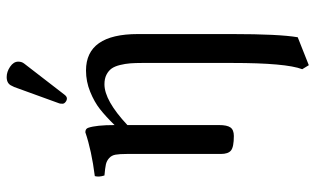

<svg xmlns="http://www.w3.org/2000/svg" viewBox="-208 -514 959 584"><g transform="rotate(-90 272.0 -221.5)"><path d="M96.2 -29.8V-315.9Q96.2 -338.4 94 -350.3Q91.8 -362.3 83.5 -369.6Q75.2 -377 64.5 -379.4Q53.7 -381.8 30.8 -383.8Q25.4 -400.4 28.8 -413.1Q106.4 -422.9 162.1 -441.9Q172.9 -441.9 175.8 -433.1Q184.1 -408.7 184.1 -353Q210.9 -380.4 232.7 -397.5Q254.4 -414.6 285.4 -427.2Q316.4 -439.9 350.1 -439.9Q460.9 -439.9 460.9 -282.2V4.9Q460.9 147 451.2 204.1L366.2 237.8L354 217.8Q373 168.5 373 4.9V-269Q373 -290.5 371.8 -305.7Q370.6 -320.8 366.7 -336.7Q362.8 -352.5 356 -362.1Q349.1 -371.6 337.2 -377.7Q325.2 -383.8 308.1 -383.8Q258.8 -383.8 184.1 -314V-35.2Q184.1 -10.7 176.8 -0.5Q169.4 9.8 150.9 9.8Q117.7 9.8 106.9 1.2Q96.2 -7.3 96.2 -29.8ZM330.1 -681.2Q346.2 -681.2 361.6 -670.7Q377 -660.2 377 -646Q377 -635.3 371.1 -627.9L276.9 -505.9Q271 -498 265.1 -498Q259.3 -498 254.2 -502.2Q249 -506.3 249 -511.2Q249 -518.1 250 -521L299.8 -658.2L303.2 -665Q309.6 -681.2 330.1 -681.2Z"/></g></svg>

Font: Common Serif News
Style: Regular
Weight: 450
Designer: Philipp H. Poll, Khaled Hosny
Foundry: Stefan Peev, Context Ltd.
Version: Version 1.026